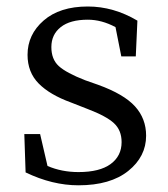

<svg xmlns="http://www.w3.org/2000/svg" viewBox="-20 -548 510 582"><path d="M238.3 -304.7 277.3 -291Q355.5 -262.7 389.2 -225.6Q422.9 -188.5 422.9 -136.7Q422.9 -73.2 368.7 -29.8Q314.5 13.7 217.8 13.7Q138.7 13.7 57.6 -25.4L53.7 -141.6H101.6L124 -44.9Q167 -26.4 217.8 -26.4Q282.2 -26.4 315.4 -50.8Q348.6 -75.2 348.6 -117.2Q348.6 -153.3 325.2 -174.8Q301.8 -196.3 245.1 -217.8L195.3 -237.3Q130.9 -260.7 97.2 -294.9Q63.5 -329.1 63.5 -381.8Q63.5 -443.4 112.3 -485.8Q161.1 -528.3 246.1 -528.3Q324.2 -528.3 396.5 -485.4L391.6 -377H347.7L330.1 -465.8Q288.1 -488.3 246.1 -488.3Q192.4 -488.3 164.1 -465.8Q135.7 -443.4 135.7 -405.3Q135.7 -368.2 158.2 -347.7Q180.7 -327.1 238.3 -304.7Z"/></svg>

Font: Bpmf Zihi Serif Regular
Style: Regular
Weight: 400
Foundry: But Ko
Version: Version 1.320